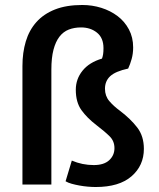

<svg xmlns="http://www.w3.org/2000/svg" viewBox="-20 -740 637 770"><path d="M70 0V-475Q70 -529 83.5 -574Q97 -619 126 -651.5Q155 -684 200.5 -702Q246 -720 310 -720Q350 -720 386.5 -708.5Q423 -697 451.5 -675.5Q480 -654 497 -622Q514 -590 514 -550Q514 -525 508 -503.5Q502 -482 494 -465Q443 -454 422 -434.5Q401 -415 401 -384Q401 -355 418.5 -334.5Q436 -314 462 -295Q504 -263 530.5 -228.5Q557 -194 557 -143Q557 -76 507.5 -33Q458 10 364 10Q349 10 332 8.5Q315 7 298.5 4Q282 1 267.5 -3Q253 -7 243 -13L268 -96Q310 -78 356 -78Q397 -78 418 -97.5Q439 -117 439 -146Q439 -174 420 -193Q401 -212 367 -238Q329 -267 306.5 -298.5Q284 -330 284 -380Q284 -423 311 -456.5Q338 -490 389 -505Q392 -513 393.5 -522.5Q395 -532 395 -547Q395 -588 369 -609Q343 -630 305 -630Q278 -630 256 -621.5Q234 -613 218.5 -593Q203 -573 194.5 -540.5Q186 -508 186 -461V0Z"/></svg>

Font: Mukta SemiBold
Style: Regular
Weight: 600
Designer: Girish Dalvi and Yashodeep Gholap
Foundry: Ek Type
Version: Version 2.538;PS 1.002;hotconv 16.6.51;makeotf.lib2.5.65220;